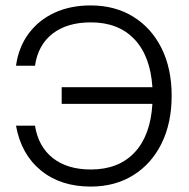

<svg xmlns="http://www.w3.org/2000/svg" viewBox="-20 -680 696 708"><path d="M613 -327Q613 -226.5 575.8 -151Q538.5 -75.5 471.2 -33.8Q404 8 314.5 8Q203.5 8 130.8 -51.5Q58 -111 39 -216.5H109Q121.5 -139 175 -97Q228.5 -55 315 -55Q417 -55 476 -117.5Q535 -180 542 -297H207.5V-358.5H542Q534.5 -473.5 475.5 -535.5Q416.5 -597.5 315 -597.5Q227.5 -597.5 173.8 -555.8Q120 -514 109 -437.5H39Q48.5 -506 85.5 -556Q122.5 -606 181 -633Q239.5 -660 314 -660Q404 -660 471.2 -618.5Q538.5 -577 575.8 -502Q613 -427 613 -327Z"/></svg>

Font: Overused Grotesk Book
Style: Regular
Weight: 375
Version: Version 0.004